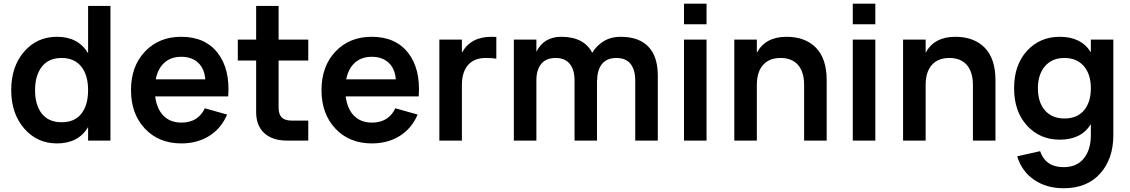

<svg xmlns="http://www.w3.org/2000/svg" viewBox="-20 -752 6045 1027"><path d="M451.2 -720.2H570.8V0H451.2V-72.3Q399.4 15.1 284.7 15.1Q178.2 15.1 109.1 -64.9Q40 -145 40 -270Q40 -396 108.9 -475.6Q177.7 -555.2 284.7 -555.2Q398.4 -555.2 451.2 -467.3ZM309.6 -441.9Q240.2 -441.9 203.9 -395.3Q167.5 -348.6 167.5 -270Q167.5 -189.9 203.9 -144Q240.2 -98.1 309.6 -98.1Q379.9 -98.1 415.5 -144.3Q451.2 -190.4 451.2 -270Q451.2 -350.1 414.6 -396Q377.9 -441.9 309.6 -441.9Z M950.2 -96.2Q1039.6 -96.2 1075.7 -172.9L1194.8 -139.2Q1163.6 -65.4 1099.6 -25.1Q1035.6 15.1 950.2 15.1Q829.6 15.1 755.1 -64Q680.7 -143.1 680.7 -270Q680.7 -397.5 755.4 -476.3Q830.1 -555.2 949.2 -555.2Q1077.1 -555.2 1144.3 -469Q1211.4 -382.8 1200.7 -236.3H810.1Q818.4 -169.4 854.7 -132.8Q891.1 -96.2 950.2 -96.2ZM813 -327.6H1078.1Q1073.7 -384.8 1039.8 -416.5Q1005.9 -448.2 949.2 -448.2Q894.5 -448.2 859.4 -416.7Q824.2 -385.3 813 -327.6Z M1252 -428.2V-540H1350.1V-720.2H1470.2V-540H1628.9V-428.2H1470.2V-176.8Q1470.2 -140.6 1487.1 -123.8Q1503.9 -106.9 1540 -106.9H1628.9V0H1515.1Q1437 0 1393.6 -40Q1350.1 -80.1 1350.1 -152.3V-428.2Z M1969.2 -96.2Q2058.6 -96.2 2094.7 -172.9L2213.9 -139.2Q2182.6 -65.4 2118.7 -25.1Q2054.7 15.1 1969.2 15.1Q1848.6 15.1 1774.2 -64Q1699.7 -143.1 1699.7 -270Q1699.7 -397.5 1774.4 -476.3Q1849.1 -555.2 1968.3 -555.2Q2096.2 -555.2 2163.3 -469Q2230.5 -382.8 2219.7 -236.3H1829.1Q1837.4 -169.4 1873.8 -132.8Q1910.2 -96.2 1969.2 -96.2ZM1832 -327.6H2097.2Q2092.8 -384.8 2058.8 -416.5Q2024.9 -448.2 1968.3 -448.2Q1913.6 -448.2 1878.4 -416.7Q1843.3 -385.3 1832 -327.6Z M2634.8 -554.2V-438Q2616.7 -441.9 2577.6 -441.9Q2516.6 -441.9 2483.6 -404.3Q2450.7 -366.7 2450.7 -297.4V0H2330.1V-540H2450.7V-469.7Q2496.6 -555.2 2609.4 -555.2Q2618.2 -555.2 2634.8 -554.2Z M3053.2 0V-322.3Q3053.2 -378.4 3027.8 -410.2Q3002.4 -441.9 2951.7 -441.9Q2900.9 -441.9 2875 -410.2Q2849.1 -378.4 2849.1 -322.3V0H2728.5V-540H2849.1V-475.1Q2889.2 -555.2 2981.9 -555.2Q3103.5 -555.2 3147.9 -469.7Q3171.4 -508.8 3210 -532Q3248.5 -555.2 3299.3 -555.2Q3397 -555.2 3447.8 -502.7Q3498.5 -450.2 3498.5 -347.7V0H3377.9V-322.3Q3377.9 -378.4 3352.8 -410.2Q3327.6 -441.9 3276.9 -441.9Q3226.1 -441.9 3200.2 -409.9Q3174.3 -377.9 3174.3 -322.3L3173.3 -323.2V0Z M3759.3 -622.1H3638.7V-732.4H3759.3ZM3759.3 0H3638.7V-540H3759.3Z M4281.2 0V-297.4Q4281.2 -366.7 4248.8 -404.3Q4216.3 -441.9 4155.3 -441.9Q4094.2 -441.9 4061.3 -404.3Q4028.3 -366.7 4028.3 -297.4V0H3907.7V-540H4028.3V-469.7Q4074.2 -555.2 4187 -555.2Q4287.1 -555.2 4344.5 -496.8Q4401.9 -438.5 4401.9 -322.3V0Z M4662.1 -622.1H4541.5V-732.4H4662.1ZM4662.1 0H4541.5V-540H4662.1Z M5184.1 0V-297.4Q5184.1 -366.7 5151.6 -404.3Q5119.1 -441.9 5058.1 -441.9Q4997.1 -441.9 4964.1 -404.3Q4931.2 -366.7 4931.2 -297.4V0H4810.5V-540H4931.2V-469.7Q4977.1 -555.2 5089.8 -555.2Q5189.9 -555.2 5247.3 -496.8Q5304.7 -438.5 5304.7 -322.3V0Z M5648.9 -555.2Q5763.7 -555.2 5814.9 -472.2V-540H5935.1V-28.3Q5935.1 97.7 5864.7 176.3Q5794.4 254.9 5669.4 254.9Q5578.1 254.9 5512 210.2Q5445.8 165.5 5420.9 84L5543.5 56.6Q5572.8 142.1 5669.4 142.1Q5739.3 142.1 5777.1 95.7Q5814.9 49.3 5814.9 -29.8V-87.9Q5763.7 -4.9 5648.9 -4.9Q5542 -4.9 5473.1 -80.6Q5404.3 -156.2 5404.3 -279.8Q5404.3 -404.3 5473.1 -479.7Q5542 -555.2 5648.9 -555.2ZM5673.8 -118.2Q5741.2 -118.2 5778.1 -161.6Q5814.9 -205.1 5814.9 -279.8Q5814.9 -355.5 5777.1 -398.7Q5739.3 -441.9 5673.8 -441.9Q5607.4 -441.9 5569.6 -397.9Q5531.7 -354 5531.7 -279.8Q5531.7 -204.6 5569.6 -161.4Q5607.4 -118.2 5673.8 -118.2Z"/></svg>

Font: Vela Sans Bd
Style: Bold
Weight: 700
Designer: Principal design: Mikhail Sharanda - project Manrope.
Design modification: Ravid Balaliev
Foundry: Mikhail Sharanda
Version: Version 1.001